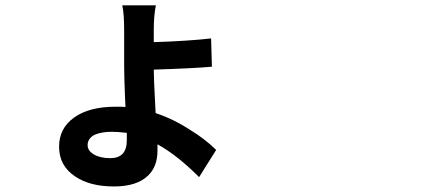

<svg xmlns="http://www.w3.org/2000/svg" viewBox="-20 -627 1540 703"><path d="M397.5 55.7Q309.6 55.7 255.9 19.5Q196.3 -19.5 196.3 -89.8Q196.3 -157.2 251 -196.3Q305.7 -236.3 404.3 -236.3Q427.7 -236.3 439.5 -235.4Q438.5 -249 437.5 -276.4Q434.6 -352.5 434.6 -383.8V-515.6Q434.6 -577.1 427.7 -607.4H550.8Q543 -570.3 543 -516.6V-472.7Q667 -476.6 752.9 -486.3L755.9 -382.8Q695.3 -377 543 -372.1Q543 -340.8 547.9 -251Q548.8 -225.6 549.8 -212.9Q615.2 -191.4 677.7 -150.4Q729.5 -119.1 771.5 -78.1L709 21.5Q627.9 -59.6 556.6 -98.6Q556.6 -86.9 556.6 -75.2Q556.6 -17.6 522.5 15.6Q481.4 55.7 397.5 55.7ZM383.8 -47.9Q444.3 -47.9 444.3 -113.3V-140.6Q409.2 -144.5 389.6 -144.5Q348.6 -144.5 323.2 -131.8Q300.8 -118.2 300.8 -95.7Q300.8 -75.2 323.7 -61.5Q346.7 -47.9 383.8 -47.9Z"/></svg>

Font: Bpmf GenSeki Gothic B
Style: B
Weight: 700
Foundry: But Ko
Version: Version 1.320